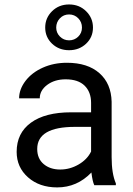

<svg xmlns="http://www.w3.org/2000/svg" viewBox="-20 -814 584 844"><path d="M388.7 -692.9Q388.7 -650.4 358.4 -621.8Q328.1 -593.3 283.7 -593.3Q238.8 -593.3 208.7 -622.1Q178.7 -650.9 178.7 -692.9Q178.7 -734.9 208.7 -764.6Q238.8 -794.4 283.7 -794.4Q328.6 -794.4 358.6 -764.6Q388.7 -734.9 388.7 -692.9ZM227.1 -692.9Q227.1 -669.9 243.4 -653.3Q259.8 -636.7 283.7 -636.7Q307.1 -636.7 323.7 -652.8Q340.3 -668.9 340.3 -692.9Q340.3 -716.8 324 -733.6Q307.6 -750.5 283.7 -750.5Q259.3 -750.5 243.2 -733.4Q227.1 -716.3 227.1 -692.9ZM394.5 0Q386.7 -15.6 381.8 -55.7Q318.8 9.8 231.4 9.8Q153.3 9.8 103.3 -34.4Q53.2 -78.6 53.2 -146.5Q53.2 -229 116 -274.7Q178.7 -320.3 292.5 -320.3H380.4V-361.8Q380.4 -409.2 352.1 -437.3Q323.7 -465.3 268.6 -465.3Q220.2 -465.3 187.5 -440.9Q154.8 -416.5 154.8 -381.8H64Q64 -421.4 92 -458.3Q120.1 -495.1 168.2 -516.6Q216.3 -538.1 273.9 -538.1Q365.2 -538.1 417 -492.4Q468.8 -446.8 470.7 -366.7V-123.5Q470.7 -50.8 489.3 -7.8V0ZM244.6 -68.8Q287.1 -68.8 325.2 -90.8Q363.3 -112.8 380.4 -147.9V-256.3H309.6Q143.6 -256.3 143.6 -159.2Q143.6 -116.7 171.9 -92.8Q200.2 -68.8 244.6 -68.8Z"/></svg>

Font: TypoPRO Roboto
Style: Regular
Weight: 400
Designer: Google
Version: Version 2.136; 2016